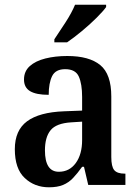

<svg xmlns="http://www.w3.org/2000/svg" viewBox="-20 -786 587 816"><path d="M188 10Q127 10 85 -29.5Q43 -69 43 -152Q43 -232 95 -270.5Q147 -309 252 -313L329 -316V-374Q329 -429 315 -460.5Q301 -492 257 -492Q216 -492 201.5 -462.5Q187 -433 187 -383Q134 -383 108 -398.5Q82 -414 82 -448Q82 -483 106.5 -505Q131 -527 173 -537.5Q215 -548 266 -548Q359 -548 406 -509.5Q453 -471 453 -376V-119Q453 -78 465.5 -63Q478 -48 510 -48H513V0H355L337 -77H329Q309 -49 290.5 -29.5Q272 -10 248 0Q224 10 188 10ZM230 -56Q275 -56 302 -93Q329 -130 329 -191V-269L282 -266Q219 -262 195 -232.5Q171 -203 171 -147Q171 -56 230 -56ZM211 -619Q232 -650 258.5 -691Q285 -732 299 -766H431V-756Q419 -739 390.5 -710.5Q362 -682 327.5 -653.5Q293 -625 265 -606H211Z"/></svg>

Font: Noto Serif Ethiopic SemiCondensed SemiBold
Style: Regular
Weight: 600
Width: 4
Designer: Monotype Design Team
Foundry: Monotype Imaging Inc.
Version: Version 2.102; ttfautohint (v1.8.4.7-5d5b)